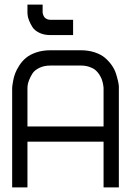

<svg xmlns="http://www.w3.org/2000/svg" viewBox="-20 -820 606 840"><path d="M33.2 0V-433.1Q33.2 -436.5 33.7 -442.6Q34.2 -448.7 37.4 -466.1Q40.5 -483.4 46.4 -499Q52.2 -514.6 64.7 -533.9Q77.1 -553.2 94 -567.1Q110.8 -581.1 138.4 -590.6Q166 -600.1 200.2 -600.1H333.5Q367.7 -600.1 395 -590.8Q422.4 -581.5 439.5 -566.9Q456.5 -552.2 469 -534.4Q481.4 -516.6 487.1 -498.8Q492.7 -481 496.1 -466.3Q499.5 -451.7 500 -442.4V-433.1V0H433.1V-200.2H100.1V0ZM100.1 -433.1V-266.6H433.1V-433.1Q433.1 -435.1 432.9 -438.7Q432.6 -442.4 430.7 -452.9Q428.7 -463.4 425.3 -472.7Q421.9 -481.9 414.6 -493.7Q407.2 -505.4 397.2 -513.7Q387.2 -522 370.6 -527.6Q354 -533.2 333.5 -533.2H200.2Q172.4 -533.2 151.6 -522.9Q130.9 -512.7 121.6 -497.8Q112.3 -482.9 106.7 -468.3Q101.1 -453.6 100.6 -443.4ZM100.1 -799.8H166.5V-766.6Q166.5 -765.1 166.7 -762.9Q167 -760.7 168.9 -755.1Q170.9 -749.5 174.1 -745.1Q177.2 -740.7 184.1 -737.1Q190.9 -733.4 200.2 -733.4H299.8V-666.5H200.2Q172.4 -666.5 151.6 -676.8Q130.9 -687 121.6 -701.9Q112.3 -716.8 106.7 -731.4Q101.1 -746.1 100.6 -756.3L100.1 -766.6Z"/></svg>

Font: Malkor
Style: Regular
Weight: 400
Version: Version 1.3